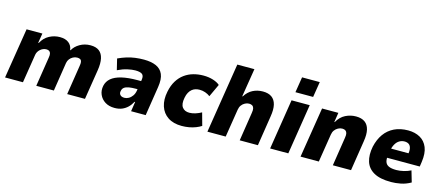

<svg xmlns="http://www.w3.org/2000/svg" viewBox="-51 -1301 4289 1866"><g transform="rotate(15 2093.0 -368.5)"><path d="M23 0 104 -506H263L247 -409L252 -408Q282 -464 332 -490.5Q382 -517 438 -517Q494 -517 526.5 -491.5Q559 -466 565 -422L569 -419Q591 -461 639 -489Q687 -517 746 -517Q801 -517 833 -492.5Q865 -468 875.5 -420Q886 -372 875 -302L827 0H648L694 -294Q699 -321 696.5 -337Q694 -353 683 -360.5Q672 -368 652 -368Q629 -368 609 -357Q589 -346 576 -329Q563 -312 559 -289L514 0H337L383 -294Q388 -321 384.5 -337Q381 -353 370 -360.5Q359 -368 341 -368Q324 -368 308.5 -361.5Q293 -355 280.5 -344Q268 -333 260 -319.5Q252 -306 249 -290L203 0Z M1126 11Q1070 11 1031 -13.5Q992 -38 974 -79Q956 -120 966 -169Q976 -215 1012 -245.5Q1048 -276 1113 -292Q1178 -308 1276 -308H1333L1320 -223H1280Q1239 -223 1210 -218Q1181 -213 1164 -200.5Q1147 -188 1143 -164Q1137 -141 1150.5 -125Q1164 -109 1194 -109Q1215 -109 1236 -120.5Q1257 -132 1273 -154.5Q1289 -177 1294 -209L1312 -323Q1318 -364 1297.5 -379Q1277 -394 1229 -394Q1197 -394 1151.5 -384Q1106 -374 1054 -349L1027 -460Q1070 -480 1112 -493Q1154 -506 1196.5 -511.5Q1239 -517 1283 -517Q1356 -517 1405.5 -495.5Q1455 -474 1476 -425.5Q1497 -377 1484 -295L1438 0H1291L1306 -97H1300Q1282 -63 1257 -39Q1232 -15 1200 -2Q1168 11 1126 11Z M1802 11Q1718 11 1663 -25.5Q1608 -62 1587 -127Q1566 -192 1583 -275Q1596 -340 1624.5 -386Q1653 -432 1693 -461Q1733 -490 1781 -503.5Q1829 -517 1883 -517Q1936 -517 1980 -503Q2024 -489 2048 -467L1988 -338Q1966 -355 1938.5 -364.5Q1911 -374 1882 -374Q1861 -374 1841.5 -368.5Q1822 -363 1805.5 -349.5Q1789 -336 1777 -314.5Q1765 -293 1759 -261Q1746 -195 1769.5 -163.5Q1793 -132 1841 -132Q1870 -132 1902.5 -142.5Q1935 -153 1961 -168L1996 -41Q1973 -26 1942.5 -14Q1912 -2 1876 4.5Q1840 11 1802 11Z M2059 0 2171 -705H2343L2297 -420H2302Q2333 -470 2379 -493.5Q2425 -517 2480 -517Q2536 -517 2569.5 -493Q2603 -469 2614.5 -421.5Q2626 -374 2614 -302L2567 0H2384L2429 -290Q2434 -319 2429.5 -335.5Q2425 -352 2412.5 -360Q2400 -368 2381 -368Q2360 -368 2339.5 -357Q2319 -346 2305.5 -327.5Q2292 -309 2288 -283L2243 0Z M2786 -592 2811 -748H2989L2964 -592ZM2690 0 2770 -506H2953L2873 0Z M2996 0 3077 -506H3241L3226 -410H3230Q3262 -467 3312 -492Q3362 -517 3417 -517Q3473 -517 3506.5 -493Q3540 -469 3551.5 -421.5Q3563 -374 3551 -302L3504 0H3321L3366 -290Q3371 -319 3366.5 -335.5Q3362 -352 3350 -360Q3338 -368 3318 -368Q3297 -368 3276.5 -357Q3256 -346 3242.5 -327.5Q3229 -309 3225 -283L3180 0Z M3907 11Q3797 11 3734.5 -24.5Q3672 -60 3652 -124.5Q3632 -189 3649 -275Q3666 -351 3704.5 -405Q3743 -459 3803 -488Q3863 -517 3942 -517Q4011 -517 4062 -488.5Q4113 -460 4136.5 -402Q4160 -344 4147 -254L4140 -207H3787L3802 -303H4013L4000 -287Q4007 -330 4001 -355.5Q3995 -381 3978 -392.5Q3961 -404 3935 -404Q3907 -404 3883 -389.5Q3859 -375 3843 -346Q3827 -317 3819 -272L3815 -243Q3807 -198 3815 -169.5Q3823 -141 3850.5 -128Q3878 -115 3928 -115Q3962 -115 4002 -124.5Q4042 -134 4072 -150L4105 -37Q4056 -9 4004.5 1Q3953 11 3907 11Z"/></g></svg>

Font: Nunito Sans 7pt SemiCondensed Black
Style: Italic
Weight: 900
Width: 4
Italic angle: -9°
Designer: Vernon Adams
Foundry: Vernon Adams
Version: Version 3.101;gftools[0.9.27]